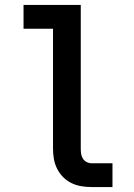

<svg xmlns="http://www.w3.org/2000/svg" viewBox="-20 -755 540 775"><path d="M349 0Q328 0 307.5 -3.5Q287 -7 268.5 -16Q250 -25 235 -40Q220 -55 210.5 -74Q201 -93 197.5 -113.5Q194 -134 194 -155V-639H75V-735H306V-155Q306 -144 307.5 -134Q309 -124 314.5 -115Q320 -106 329.5 -101Q339 -96 349 -96H434V0Z"/></svg>

Font: Iosevka SS18
Style: Bold
Weight: 700
Monospace: yes
Designer: Belleve Invis
Foundry: Belleve Invis
Version: Version 25.1.1; ttfautohint (v1.8.4)